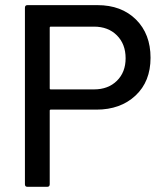

<svg xmlns="http://www.w3.org/2000/svg" viewBox="-20 -721 633 741"><path d="M85.9 -701.2H356Q448.7 -701.2 504.9 -645.5Q561 -589.8 561 -498Q561 -406.2 502.9 -352.1Q444.8 -297.9 352.1 -297.9H175.8Q171.9 -297.9 171.9 -293.9V-9.8Q171.9 0 162.1 0H85.9Q76.2 0 76.2 -9.8V-690.9Q76.2 -701.2 85.9 -701.2ZM175.8 -376H342.8Q397.5 -376 431.2 -409.2Q464.8 -442.4 464.8 -496.1Q464.8 -550.8 431.2 -584.5Q397.5 -618.2 342.8 -618.2H175.8Q171.9 -618.2 171.9 -613.8V-379.9Q171.9 -376 175.8 -376Z"/></svg>

Font: Gruenseis Font Medium
Style: Regular
Weight: 500
Designer: Jeremy Tribby
Foundry: Tribby Type
Version: Version 1.408;Glyphs 3.1.2 (3151)